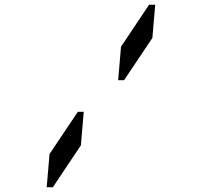

<svg xmlns="http://www.w3.org/2000/svg" viewBox="-20 -907 856 814"><path d="M612 -887H638L626 -746L506 -567H481L493 -709ZM323 -291 204 -113H178L190 -254L310 -433H335Z"/></svg>

Font: DSEG14 Classic
Style: Italic
Weight: 400
Italic angle: -5°
Designer: Keshikan(Twitter:@keshinomi_88pro)
Version: Version 0.46